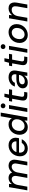

<svg xmlns="http://www.w3.org/2000/svg" viewBox="2192 -2952 772 5195"><g transform="rotate(-90 2577.5 -354.0)"><path d="M25 0 112 -496H200L195 -418Q224 -460 266 -484Q308 -508 359 -508Q396 -508 426 -497.5Q456 -487 477 -465.5Q498 -444 508 -411Q541 -456 590 -482Q639 -508 691 -508Q749 -508 789 -483.5Q829 -459 846 -410Q863 -361 849 -286L799 0H699L747 -276Q761 -348 737.5 -385.5Q714 -423 662 -423Q630 -423 600 -406Q570 -389 547 -357.5Q524 -326 512 -279L461 0H362L411 -276Q424 -348 400.5 -385.5Q377 -423 325 -423Q291 -423 259 -403.5Q227 -384 203.5 -347Q180 -310 170 -257L125 0Z M1154 12Q1091 12 1044 -14Q997 -40 971.5 -87Q946 -134 946 -199Q946 -263 968.5 -319Q991 -375 1031 -417.5Q1071 -460 1125.5 -484Q1180 -508 1245 -508Q1311 -508 1356.5 -482.5Q1402 -457 1425.5 -413.5Q1449 -370 1449 -316Q1449 -295 1444.5 -269.5Q1440 -244 1435 -225H1022L1034 -295H1349Q1354 -337 1340 -365.5Q1326 -394 1298 -409.5Q1270 -425 1232 -425Q1192 -425 1154.5 -407Q1117 -389 1090 -354.5Q1063 -320 1054 -267L1049 -239Q1040 -191 1051.5 -152.5Q1063 -114 1093 -92.5Q1123 -71 1169 -71Q1216 -71 1252 -93Q1288 -115 1309 -151H1409Q1387 -104 1350 -67.5Q1313 -31 1263.5 -9.5Q1214 12 1154 12Z M1731 12Q1668 12 1622.5 -17.5Q1577 -47 1553 -97Q1529 -147 1529 -207Q1529 -273 1550.5 -327.5Q1572 -382 1610.5 -423Q1649 -464 1700.5 -486Q1752 -508 1811 -508Q1875 -508 1916 -483Q1957 -458 1976 -419L2029 -720H2129L2002 0H1912L1915 -78Q1897 -55 1870.5 -34.5Q1844 -14 1809.5 -1Q1775 12 1731 12ZM1764 -75Q1817 -75 1859 -103.5Q1901 -132 1925 -180.5Q1949 -229 1949 -287Q1949 -328 1933 -357.5Q1917 -387 1887.5 -404Q1858 -421 1818 -421Q1765 -421 1723 -394.5Q1681 -368 1657 -322Q1633 -276 1633 -218Q1633 -177 1649 -144.5Q1665 -112 1694 -93.5Q1723 -75 1764 -75Z M2146 0 2233 -496H2333L2246 0ZM2312 -593Q2283 -593 2264.5 -611Q2246 -629 2246 -656Q2246 -684 2264.5 -702Q2283 -720 2312 -720Q2340 -720 2359 -702Q2378 -684 2378 -656Q2378 -629 2359 -611Q2340 -593 2312 -593Z M2592 0Q2537 0 2504 -17.5Q2471 -35 2460.5 -71Q2450 -107 2459 -161L2504 -412H2426L2441 -496H2519L2553 -620H2642L2619 -496H2761L2746 -412H2605L2559 -161Q2552 -118 2568 -101.5Q2584 -85 2623 -85H2689L2674 0Z M2947 12Q2892 12 2856.5 -6Q2821 -24 2803.5 -54.5Q2786 -85 2786 -120Q2786 -175 2816.5 -214.5Q2847 -254 2903 -275.5Q2959 -297 3033 -297H3163Q3171 -340 3162.5 -368.5Q3154 -397 3130.5 -411Q3107 -425 3070 -425Q3025 -425 2987.5 -402.5Q2950 -380 2935 -337H2834Q2850 -392 2886.5 -429.5Q2923 -467 2974.5 -487.5Q3026 -508 3084 -508Q3152 -508 3196 -483.5Q3240 -459 3258 -413.5Q3276 -368 3265 -305L3212 0H3122L3130 -85Q3116 -64 3098 -46.5Q3080 -29 3057 -15.5Q3034 -2 3007 5Q2980 12 2947 12ZM2980 -69Q3013 -69 3043 -82Q3073 -95 3096 -117Q3119 -139 3133 -167Q3147 -195 3149 -225V-226H3030Q2988 -226 2957 -215Q2926 -204 2910 -183Q2894 -162 2894 -134Q2894 -103 2916.5 -86Q2939 -69 2980 -69Z M3550 0Q3495 0 3462 -17.5Q3429 -35 3418.5 -71Q3408 -107 3417 -161L3462 -412H3384L3399 -496H3477L3511 -620H3600L3577 -496H3719L3704 -412H3563L3517 -161Q3510 -118 3526 -101.5Q3542 -85 3581 -85H3647L3632 0Z M3748 0 3835 -496H3935L3848 0ZM3914 -593Q3885 -593 3866.5 -611Q3848 -629 3848 -656Q3848 -684 3866.5 -702Q3885 -720 3914 -720Q3942 -720 3961 -702Q3980 -684 3980 -656Q3980 -629 3961 -611Q3942 -593 3914 -593Z M4227 12Q4164 12 4115.5 -16.5Q4067 -45 4040 -94Q4013 -143 4013 -206Q4013 -270 4035.5 -325.5Q4058 -381 4098.5 -421.5Q4139 -462 4192.5 -485Q4246 -508 4308 -508Q4371 -508 4419.5 -480.5Q4468 -453 4495.5 -405Q4523 -357 4523 -293Q4523 -228 4500.5 -172.5Q4478 -117 4437 -76Q4396 -35 4343 -11.5Q4290 12 4227 12ZM4240 -74Q4292 -74 4332.5 -102Q4373 -130 4396.5 -178Q4420 -226 4420 -287Q4420 -330 4403 -360Q4386 -390 4358 -406Q4330 -422 4296 -422Q4245 -422 4204.5 -394Q4164 -366 4140.5 -318Q4117 -270 4117 -209Q4117 -167 4133.5 -136.5Q4150 -106 4178.5 -90Q4207 -74 4240 -74Z M4594 0 4681 -496H4770L4763 -410Q4794 -455 4843 -481.5Q4892 -508 4949 -508Q5013 -508 5051 -480Q5089 -452 5102.5 -402Q5116 -352 5104 -286L5053 0H4954L5002 -276Q5014 -346 4992 -384.5Q4970 -423 4908 -423Q4868 -423 4834 -404Q4800 -385 4775.5 -350Q4751 -315 4740 -264L4694 0Z"/></g></svg>

Font: DM Sans 24pt Medium
Style: Italic
Weight: 500
Italic angle: -10°
Designer: Colophon Foundry, Jonny Pinhorn
Foundry: Colophon Foundry
Version: Version 4.004;gftools[0.9.30]